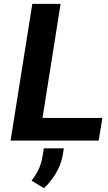

<svg xmlns="http://www.w3.org/2000/svg" viewBox="-20 -731 562 998"><path d="M35 0H493L512 -118H201L295 -711H148ZM144 208 208 247C220 237 230 226 241 212C269 177 297 130 306 75L312 40H208L201 82C192 138 170 174 144 208Z"/></svg>

Font: Asimov Pro
Style: BdObl
Weight: 700
Designer: Google
Version: Version 2.000980; 2014